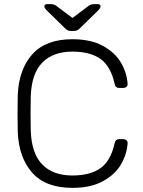

<svg xmlns="http://www.w3.org/2000/svg" viewBox="-20 -900 691 930"><path d="M65 0ZM331 -50Q416 -50 466 -85Q516 -120 535 -205Q539 -226 557 -226H577Q586 -226 592.5 -220.5Q599 -215 598 -206Q595 -154 566.5 -104.5Q538 -55 479 -22.5Q420 10 331 10Q201 10 136 -63.5Q71 -137 66 -261Q65 -288 65 -349Q65 -411 66 -439Q71 -563 136 -636.5Q201 -710 331 -710Q420 -710 479 -677.5Q538 -645 566.5 -595.5Q595 -546 598 -494V-492Q598 -484 592 -479Q586 -474 577 -474H557Q539 -474 535 -495Q516 -580 466 -615Q416 -650 331 -650Q237 -650 185 -597Q133 -544 129 -434Q128 -407 128 -351Q128 -295 129 -266Q133 -156 185 -103Q237 -50 331 -50ZM294 -764 207 -849Q195 -861 195 -869Q195 -880 209 -880H226Q233 -880 240 -878Q247 -876 251 -873L331 -813L411 -873Q415 -876 422 -878Q429 -880 436 -880H453Q467 -880 467 -869Q467 -861 455 -849L368 -764Q359 -755 352 -752.5Q345 -750 336 -750H326Q316 -750 309.5 -752.5Q303 -755 294 -764Z"/></svg>

Font: Hezaedrus Light
Style: Regular
Weight: 300
Designer: Hubert & Fischer
Foundry: Hubert & Fischer
Version: Version 1.10;September 3, 2019;FontCreator 11.5.0.2425 64-bi